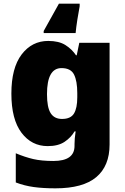

<svg xmlns="http://www.w3.org/2000/svg" viewBox="-20 -786 683 1046"><path d="M243 -563Q301 -563 336.5 -540.5Q372 -518 394 -485H398L412 -553H577V1Q577 118 504.5 179Q432 240 282 240Q215 240 164 233Q113 226 66 208V49Q116 70 161 80.5Q206 91 271 91Q386 91 386 9V-1Q386 -30 392 -70H386Q367 -37 332 -13.5Q297 10 240 10Q152 10 97 -63Q42 -136 42 -276Q42 -416 98 -489.5Q154 -563 243 -563ZM315 -415Q236 -415 236 -273Q236 -201 256 -169.5Q276 -138 318 -138Q365 -138 383 -167.5Q401 -197 401 -256V-279Q401 -344 383.5 -379.5Q366 -415 315 -415ZM414 -752Q408 -721 401.5 -679.5Q395 -638 392 -606H218V-617Q239 -654 257.5 -688Q276 -722 301 -766H414Z"/></svg>

Font: Noto Sans Khmer UI Black
Style: Regular
Weight: 900
Designer: Danh Hong and the Monotype Design Team
Foundry: Monotype Imaging Inc.
Version: Version 2.002; ttfautohint (v1.8.4.7-5d5b)